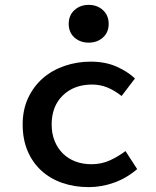

<svg xmlns="http://www.w3.org/2000/svg" viewBox="-20 -756 640 788"><path d="M344 12Q286 12 236.5 -5Q187 -22 150.5 -55Q114 -88 93.5 -136Q73 -184 73 -245Q73 -306 95.5 -354Q118 -402 156 -435Q194 -468 245 -485.5Q296 -503 352 -503Q412 -503 457.5 -483Q503 -463 534 -434L479 -362Q450 -385 420.5 -397Q391 -409 358 -409Q284 -409 238 -364.5Q192 -320 192 -245Q192 -208 204 -178Q216 -148 237.5 -126.5Q259 -105 289 -93.5Q319 -82 355 -82Q397 -82 431.5 -98Q466 -114 495 -136L543 -62Q500 -25 448.5 -6.5Q397 12 344 12ZM344 -581Q309 -581 285.5 -602Q262 -623 262 -658Q262 -693 285.5 -714.5Q309 -736 344 -736Q379 -736 402.5 -714.5Q426 -693 426 -658Q426 -623 402.5 -602Q379 -581 344 -581Z"/></svg>

Font: Source Code Pro Semibold
Style: Regular
Weight: 600
Monospace: yes
Designer: Paul D. Hunt, Teo Tuominen
Foundry: Adobe Systems Incorporated
Version: Version 2.030;PS 1.000;hotconv 16.6.51;makeotf.lib2.5.65220